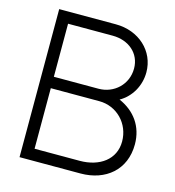

<svg xmlns="http://www.w3.org/2000/svg" viewBox="-107 -811 822 902"><g transform="rotate(15 303.5 -360.0)"><path d="M454 -383C508 -413.5 542.5 -473 542.5 -539C542.5 -642 458 -720 345.5 -720H70V0H366.5C488.5 0 578 -74 578 -198C578 -285.5 530.5 -349.5 454 -383ZM345 -664.5C423 -664.5 482 -615 482 -541C482 -463.5 420.5 -406.5 345 -406.5H128V-664.5ZM128 -56.5V-351H364C449.5 -351 516.5 -282.5 516.5 -195.5C516.5 -107.5 443.5 -56.5 347.5 -56.5Z"/></g></svg>

Font: Hauora Light
Style: Regular
Weight: 300
Designer: Wayne Shih
Foundry: WCYS
Version: Version 1.001;hotconv 1.0.109;makeotfexe 2.5.65596